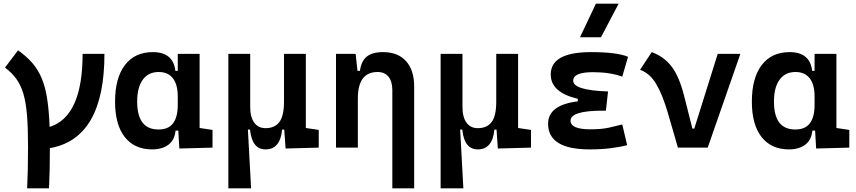

<svg xmlns="http://www.w3.org/2000/svg" viewBox="-20 -815 4728 1060"><path d="M129.9 224.6Q132.3 176.8 133.5 119.4Q134.8 62 134.8 -4.9Q134.8 -106.9 129.2 -177.5Q123.5 -248 109.4 -296.4Q95.2 -344.7 70.6 -378.9Q45.9 -413.1 7.8 -441.9L79.6 -537.1Q126 -504.4 158 -467.8Q189.9 -431.2 210 -383.5Q230 -335.9 240.2 -270.5Q250.5 -205.1 253.9 -114.3Q436 -171.4 436 -517.6H556.6Q556.6 -49.8 255.4 2.9Q255.4 67.4 254.2 122.8Q252.9 178.2 250.5 224.6Z M820.3 9.8Q722.7 9.8 668.9 -58.3Q615.2 -126.5 615.2 -253.9Q615.2 -384.3 669.7 -455.8Q724.1 -527.3 823.7 -527.3Q936.5 -527.3 948.2 -423.8H961.4V-517.6H1082V-108.4L1153.3 -97.7V0L970.2 4.9L964.4 -93.8H949.2Q944.3 -42 909.9 -16.1Q875.5 9.8 820.3 9.8ZM961.4 -235.4V-282.2Q961.4 -348.1 934.6 -382.8Q907.7 -417.5 856 -417.5Q799.3 -417.5 768.3 -375Q737.3 -332.5 737.3 -253.9Q737.3 -100.1 855 -100.1Q910.2 -100.1 935.8 -134.8Q961.4 -169.4 961.4 -235.4Z M1445.8 9.8Q1371.1 9.8 1360.4 -99.6H1348.6L1366.2 224.6H1240.7V-517.6H1361.3V-224.6Q1361.3 -168.5 1383.5 -137.9Q1405.8 -107.4 1445.8 -107.4Q1496.6 -107.4 1522.2 -141.1Q1547.9 -174.8 1547.9 -253.9V-517.6H1668.5V-108.4L1739.7 -97.7V0L1556.6 4.9L1549.3 -99.6H1537.6Q1527.3 9.8 1445.8 9.8Z M2146 224.6V-317.4Q2146 -365.2 2124.8 -391.4Q2103.5 -417.5 2064.5 -417.5Q1955.6 -417.5 1955.6 -271.5V0H1835V-517.6H1943.4L1953.6 -423.8H1967.3Q1973.6 -476.1 2003.9 -501.7Q2034.2 -527.3 2094.7 -527.3Q2176.8 -527.3 2221.7 -477.5Q2266.6 -427.7 2266.6 -336.9V224.6Z M2617.7 9.8Q2543 9.8 2532.2 -99.6H2520.5L2538.1 224.6H2412.6V-517.6H2533.2V-224.6Q2533.2 -168.5 2555.4 -137.9Q2577.6 -107.4 2617.7 -107.4Q2668.5 -107.4 2694.1 -141.1Q2719.7 -174.8 2719.7 -253.9V-517.6H2840.3V-108.4L2911.6 -97.7V0L2728.5 4.9L2721.2 -99.6H2709.5Q2699.2 9.8 2617.7 9.8Z M3235.4 9.8Q3005.9 9.8 3005.9 -131.8Q3005.9 -235.4 3169.9 -255.4V-269.5Q3020.5 -304.7 3020.5 -403.8Q3020.5 -527.3 3243.2 -527.3Q3385.3 -527.3 3447.3 -501.5L3415.5 -392.1Q3346.7 -416.5 3253.9 -416.5Q3144.5 -416.5 3144.5 -369.6Q3144.5 -316.4 3336.9 -310.1L3325.2 -204.1H3309.6Q3129.9 -204.1 3129.9 -148.9Q3129.9 -101.1 3239.3 -101.1Q3301.8 -101.1 3342.5 -110.4Q3383.3 -119.6 3415.5 -127.9L3442.4 -13.7Q3402.3 -2.9 3350.1 3.4Q3297.9 9.8 3235.4 9.8ZM3182.1 -609.4 3270 -794.9H3395.5L3297.9 -609.4Z M3722.7 0 3667.5 -190.4Q3637.7 -292.5 3602.8 -351.3Q3567.9 -410.2 3513.7 -429.7L3578.1 -527.3Q3646.5 -502 3688 -447.5Q3729.5 -393.1 3756.3 -288.1L3802.7 -105H3813L3942.4 -517.6H4067.4L3887.2 0Z M4335.9 9.8Q4238.3 9.8 4184.6 -58.3Q4130.9 -126.5 4130.9 -253.9Q4130.9 -384.3 4185.3 -455.8Q4239.7 -527.3 4339.4 -527.3Q4452.1 -527.3 4463.9 -423.8H4477.1V-517.6H4597.7V-108.4L4668.9 -97.7V0L4485.8 4.9L4480 -93.8H4464.8Q4460 -42 4425.5 -16.1Q4391.1 9.8 4335.9 9.8ZM4477.1 -235.4V-282.2Q4477.1 -348.1 4450.2 -382.8Q4423.3 -417.5 4371.6 -417.5Q4314.9 -417.5 4283.9 -375Q4252.9 -332.5 4252.9 -253.9Q4252.9 -100.1 4370.6 -100.1Q4425.8 -100.1 4451.4 -134.8Q4477.1 -169.4 4477.1 -235.4Z"/></svg>

Font: CaskaydiaCove NFP SemiBold
Style: Regular
Weight: 600
Designer: Aaron Bell
Foundry: Saja Typeworks
Version: Version 2111.001; VTT 6.35;Nerd Fonts 3.1.1